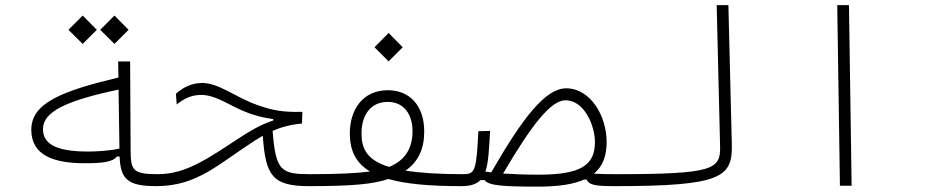

<svg xmlns="http://www.w3.org/2000/svg" viewBox="-20 -713 3556 737"><path d="M304.7 -86.4C375.5 -86.4 413.6 -91.8 428.2 -111.8L439 -112.3C442.9 -26.4 467.8 1.5 580.1 1.5C613.3 1.5 620.6 -5.4 620.6 -22C620.6 -41 613.3 -44.4 585.9 -44.4C488.3 -44.4 481.9 -60.1 481.4 -136.7L479.5 -477.1H433.6L434.6 -415.5C221.7 -364.3 100.1 -319.3 100.1 -214.8C100.1 -118.2 183.6 -86.4 304.7 -86.4ZM435.1 -369.1 438.5 -142.6C398.9 -133.8 348.6 -131.3 318.8 -131.3C192.9 -131.3 145 -161.6 145 -217.3C145 -283.7 231.9 -326.2 435.1 -369.1ZM297.4 -544.4 351.6 -598.6 297.4 -653.3 242.7 -598.6ZM419.4 -544.4 473.6 -598.6 419.4 -653.3 364.7 -598.6Z M1166 1.5C1189.5 1.5 1203.6 -3.9 1203.6 -21.5C1203.6 -38.6 1196.3 -44.4 1171.9 -44.4C1058.6 -44.4 1038.6 -56.2 1026.4 -210.4C1060.5 -225.6 1096.2 -234.9 1139.2 -238.8L1140.6 -283.7C1063.5 -281.7 1024.9 -289.6 967.3 -310.1C880.4 -340.8 821.8 -394.5 755.4 -394.5C715.8 -394.5 680.7 -376.5 655.3 -353L658.2 -312C689 -336.4 716.3 -348.6 752.4 -348.6C802.7 -348.6 849.1 -316.4 900.4 -293C955.6 -267.6 998 -260.3 1028.8 -255.9V-250.5C980 -234.9 938.5 -209.5 893.6 -180.2C777.8 -104.5 693.8 -44.4 585.9 -44.4C564 -44.4 551.8 -37.6 551.8 -21C551.8 -5.4 564.5 1.5 580.1 1.5C737.3 1.5 817.4 -83 957.5 -172.9C968.3 -179.7 978.5 -186 988.8 -191.9C999 -38.6 1025.9 1.5 1166 1.5Z M1166.5 1.5C1330.1 1.5 1412.1 -5.9 1470.7 -25.9C1537.6 -6.8 1628.9 1.5 1750.5 1.5C1779.3 1.5 1796.9 -2.9 1796.9 -24.9C1796.9 -41.5 1785.6 -44.4 1758.8 -44.4C1664.1 -44.4 1591.8 -49.3 1536.6 -58.1C1585.9 -92.3 1608.4 -141.6 1608.4 -208.5C1608.4 -309.1 1550.8 -366.7 1469.2 -366.7C1372.1 -366.7 1322.8 -292 1322.8 -200.7C1322.8 -134.8 1346.2 -87.4 1400.4 -54.7C1352.1 -48.3 1280.3 -44.4 1171.9 -44.4ZM1473.6 -72.3C1386.7 -99.1 1367.7 -143.6 1367.7 -201.2C1367.7 -273.4 1404.3 -321.8 1468.3 -321.8C1533.2 -321.8 1563.5 -270.5 1563.5 -209.5C1563.5 -142.1 1533.7 -96.7 1473.6 -72.3ZM1471.7 -477.5 1525.9 -531.7 1471.7 -586.4 1417.5 -531.7Z M2338.4 1.5C2368.2 1.5 2375.5 -7.3 2375.5 -22.5C2375.5 -38.1 2369.6 -44.4 2343.8 -44.4C2312.5 -44.4 2291.5 -44.4 2259.8 -46.4C2293.5 -74.2 2308.6 -114.3 2308.6 -168C2308.6 -268.6 2246.1 -374 2153.3 -374C2075.2 -374 1988.8 -265.6 1865.7 -51.3C1857.4 -52.2 1850.1 -53.2 1843.3 -54.7C1855.5 -89.8 1856.9 -141.6 1861.3 -210.4L1816.4 -209.5C1808.1 -58.6 1805.2 -44.4 1757.8 -44.4L1752 1.5C1786.1 1.5 1809.1 -6.3 1824.2 -21.5H1840.3C1855 0 1916 3.4 2045.9 3.4C2122.6 3.4 2181.2 -5.4 2222.7 -23.9H2231.9C2240.7 -3.4 2262.2 1.5 2338.4 1.5ZM1911.1 -46.9C2020.5 -232.9 2094.2 -328.1 2150.9 -328.1C2223.6 -328.1 2263.7 -229.5 2263.7 -168C2263.7 -79.6 2211.4 -42.5 2047.4 -42.5C1993.2 -42.5 1947.8 -44.4 1911.1 -46.9Z M2337.9 1.5C2752.9 1.5 2792.5 -32.7 2789.1 -161.1L2775.9 -693.4H2731L2744.1 -151.4C2746.1 -63 2721.2 -44.4 2343.8 -44.4C2324.2 -44.4 2311 -39.6 2311 -21C2311 -5.4 2318.8 1.5 2337.9 1.5Z M3204.1 0H3249L3238.8 -693.4H3193.8Z"/></svg>

Font: Cascadia Code PL ExtraLight
Style: Regular
Weight: 200
Monospace: yes
Designer: Aaron Bell
Foundry: Saja Typeworks
Version: Version 2404.023